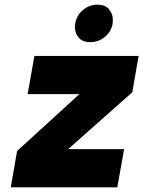

<svg xmlns="http://www.w3.org/2000/svg" viewBox="-20 -800 612 820"><path d="M366 -620Q332 -620 316 -639.5Q300 -659 300 -683Q300 -691 301 -699Q307 -734 334 -757Q361 -780 395 -780Q430 -780 446 -760Q462 -740 462 -715Q462 -708 461 -699Q455 -665 428 -642.5Q401 -620 366 -620ZM271 -163H510L481 0H26L53 -155L319 -398H98L127 -561H572L545 -406Z"/></svg>

Font: Fz Poppins ExtBd
Style: Italic
Weight: 800
Italic angle: -10°
Designer: Ninad Kale (Devanagari), Jonny Pinhorn (Latin)
Foundry: Indian Type Foundry
Version: Vit hóa bi Vntype.Com & FontZin.Com